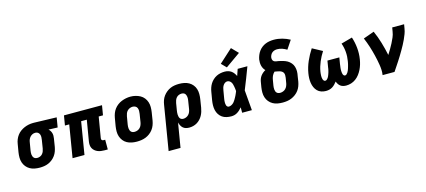

<svg xmlns="http://www.w3.org/2000/svg" viewBox="-69 -1428 5088 2291"><g transform="rotate(-15 2475.0 -282.5)"><path d="M256 8Q224 8 192.5 2Q161 -4 135 -19Q109 -34 90 -57.5Q71 -81 61.5 -110Q52 -139 52 -171Q52 -203 57 -235L74 -335Q78 -362 88.5 -388Q99 -414 116 -437Q133 -460 157 -477.5Q181 -495 207 -506Q233 -517 260 -522.5Q287 -528 314 -528Q318 -528 322.5 -528Q327 -528 331 -528L605 -520L585 -400L473 -404Q485 -393 493.5 -380Q502 -367 506.5 -351Q511 -335 511 -318.5Q511 -302 508 -285L492 -185Q487 -158 477.5 -131.5Q468 -105 451.5 -82Q435 -59 412 -40.5Q389 -22 363 -11Q337 0 309.5 4Q282 8 256 8ZM258 -112Q258 -112 258 -112Q258 -112 258 -112Q275 -112 292 -119Q309 -126 321 -140Q333 -154 339 -170.5Q345 -187 348 -204L364 -304Q367 -321 367.5 -338.5Q368 -356 363 -371Q358 -386 345.5 -396.5Q333 -407 316 -408H311Q310 -408 308.5 -408Q307 -408 306 -408Q289 -408 273 -400Q257 -392 245 -378.5Q233 -365 226.5 -348.5Q220 -332 218 -316L201 -216Q199 -204 198.5 -192Q198 -180 199 -168.5Q200 -157 204.5 -146Q209 -135 216.5 -127Q224 -119 235 -115.5Q246 -112 258 -112Z M1056 8Q1034 8 1012 5Q990 2 971 -6Q952 -14 936 -27.5Q920 -41 910.5 -59.5Q901 -78 899.5 -100Q898 -122 902 -144L945 -400H875L809 0H662L728 -400H675L695 -520H1165L1145 -400H1092L1049 -144Q1048 -137 1049 -131Q1050 -125 1053.5 -120.5Q1057 -116 1063 -114Q1069 -112 1076 -112H1095V8Z M1456 8Q1424 8 1393 2Q1362 -4 1335.5 -18.5Q1309 -33 1290 -57Q1271 -81 1261.5 -110Q1252 -139 1252 -171Q1252 -203 1257 -235L1274 -335Q1279 -363 1289 -389.5Q1299 -416 1316.5 -439.5Q1334 -463 1358 -481Q1382 -499 1408.5 -509.5Q1435 -520 1462.5 -525.5Q1490 -531 1518 -531Q1550 -531 1580.5 -523.5Q1611 -516 1637.5 -501.5Q1664 -487 1683 -463Q1702 -439 1711.5 -410Q1721 -381 1721 -349Q1721 -317 1716 -285L1700 -185Q1695 -157 1685 -130.5Q1675 -104 1657.5 -80.5Q1640 -57 1616 -39Q1592 -21 1565.5 -10.5Q1539 0 1511 4Q1483 8 1456 8ZM1459 -112Q1477 -112 1494.5 -118.5Q1512 -125 1525.5 -138.5Q1539 -152 1546 -169.5Q1553 -187 1556 -204L1572 -304Q1575 -323 1575 -341Q1575 -359 1568.5 -375Q1562 -391 1546.5 -399.5Q1531 -408 1513 -408Q1495 -408 1477.5 -401Q1460 -394 1447 -380.5Q1434 -367 1427.5 -350Q1421 -333 1418 -316L1401 -216Q1399 -204 1398.5 -191.5Q1398 -179 1399.5 -167.5Q1401 -156 1405 -145.5Q1409 -135 1417 -127Q1425 -119 1436 -115.5Q1447 -112 1459 -112Z M1791 215 1882 -335Q1886 -362 1895.5 -388.5Q1905 -415 1922 -438Q1939 -461 1962 -479.5Q1985 -498 2011 -509Q2037 -520 2064 -524Q2091 -528 2118 -528Q2150 -528 2181 -522Q2212 -516 2238.5 -501Q2265 -486 2284 -462.5Q2303 -439 2312 -410Q2321 -381 2321 -349Q2321 -317 2316 -285L2300 -185Q2296 -161 2288.5 -137Q2281 -113 2268.5 -90.5Q2256 -68 2238 -49Q2220 -30 2198 -17Q2176 -4 2151.5 2Q2127 8 2103 8Q2081 8 2061 2.5Q2041 -3 2026 -16.5Q2011 -30 2002 -48Q1993 -66 1988 -86L1938 215ZM2061 -112Q2078 -112 2095.5 -119Q2113 -126 2126 -139.5Q2139 -153 2146 -170Q2153 -187 2156 -204L2172 -304Q2174 -316 2175 -328Q2176 -340 2174.5 -351.5Q2173 -363 2169 -374Q2165 -385 2157.5 -393Q2150 -401 2139 -404.5Q2128 -408 2116 -408Q2099 -408 2082 -401Q2065 -394 2053 -380Q2041 -366 2035 -349.5Q2029 -333 2026 -316L2012 -232Q2010 -219 2008.5 -206Q2007 -193 2007.5 -180.5Q2008 -168 2010.5 -155.5Q2013 -143 2019 -133Q2025 -123 2036.5 -117.5Q2048 -112 2061 -112Z M2623 8Q2593 8 2563.5 1.5Q2534 -5 2510.5 -21.5Q2487 -38 2471.5 -62.5Q2456 -87 2449.5 -115.5Q2443 -144 2443.5 -174.5Q2444 -205 2449 -235L2466 -335Q2470 -361 2478.5 -386Q2487 -411 2501 -433.5Q2515 -456 2535.5 -475Q2556 -494 2580 -506Q2604 -518 2630 -523Q2656 -528 2681 -528Q2703 -528 2724.5 -522Q2746 -516 2762.5 -504Q2779 -492 2791.5 -475Q2804 -458 2813 -439Q2820 -459 2827 -479.5Q2834 -500 2841 -520H2961Q2935 -452 2909.5 -384.5Q2884 -317 2856 -250Q2862 -187 2866.5 -124.5Q2871 -62 2877 0H2757Q2757 -17 2757 -33.5Q2757 -50 2757 -67Q2744 -51 2729 -37Q2714 -23 2697 -12.5Q2680 -2 2661 3Q2642 8 2623 8ZM2623 -112Q2636 -112 2648.5 -117Q2661 -122 2672 -130.5Q2683 -139 2691.5 -150Q2700 -161 2707 -172.5Q2714 -184 2720.5 -196Q2727 -208 2733 -220Q2739 -232 2744 -244.5Q2749 -257 2754 -269Q2753 -284 2751 -298.5Q2749 -313 2746.5 -327Q2744 -341 2740 -355Q2736 -369 2728.5 -380.5Q2721 -392 2708.5 -400Q2696 -408 2681 -408Q2666 -408 2652 -398.5Q2638 -389 2629.5 -375Q2621 -361 2616.5 -346Q2612 -331 2610 -316L2593 -216Q2591 -205 2590 -195Q2589 -185 2589 -174.5Q2589 -164 2590 -154Q2591 -144 2594.5 -134.5Q2598 -125 2605.5 -118.5Q2613 -112 2623 -112ZM2721 -570 2662 -630 2827 -780 2905 -700Z M3258 8Q3225 8 3194 2.5Q3163 -3 3136.5 -18Q3110 -33 3090.5 -56.5Q3071 -80 3061.5 -109.5Q3052 -139 3052 -171Q3052 -203 3057 -235L3068 -300Q3071 -318 3078 -336Q3085 -354 3096.5 -369.5Q3108 -385 3123.5 -398Q3139 -411 3156 -420Q3143 -433 3134 -449.5Q3125 -466 3120.5 -484.5Q3116 -503 3115.5 -523Q3115 -543 3118 -563Q3123 -588 3133 -613Q3143 -638 3159 -660Q3175 -682 3197 -699Q3219 -716 3244 -726Q3269 -736 3295 -740Q3321 -744 3346 -744Q3399 -744 3449 -730Q3499 -716 3543 -692L3473 -587Q3447 -603 3417.5 -613.5Q3388 -624 3355 -624Q3339 -624 3323.5 -619.5Q3308 -615 3295 -605Q3282 -595 3274 -580Q3266 -565 3263 -550Q3261 -535 3264.5 -521Q3268 -507 3279.5 -498.5Q3291 -490 3305.5 -488Q3320 -486 3334 -483.5Q3348 -481 3362 -477.5Q3376 -474 3389.5 -470Q3403 -466 3416 -461Q3429 -456 3441 -449Q3453 -442 3463.5 -433Q3474 -424 3483 -413.5Q3492 -403 3498.5 -391Q3505 -379 3509 -365.5Q3513 -352 3515 -337.5Q3517 -323 3517 -309Q3517 -295 3515 -279.5Q3513 -264 3510 -250L3500 -185Q3495 -157 3485 -130.5Q3475 -104 3458 -81Q3441 -58 3417 -40Q3393 -22 3366.5 -11Q3340 0 3312.5 4Q3285 8 3258 8ZM3258 -112Q3275 -112 3293 -118.5Q3311 -125 3324.5 -138.5Q3338 -152 3345.5 -169.5Q3353 -187 3356 -204L3367 -269Q3369 -285 3369 -300.5Q3369 -316 3362.5 -329Q3356 -342 3343.5 -350Q3331 -358 3316.5 -362Q3302 -366 3287 -368.5Q3272 -371 3257 -374Q3247 -365 3239 -353.5Q3231 -342 3225.5 -330Q3220 -318 3217 -305.5Q3214 -293 3212 -281L3201 -216Q3199 -204 3198.5 -192Q3198 -180 3199 -168.5Q3200 -157 3204 -146Q3208 -135 3216 -127Q3224 -119 3235 -115.5Q3246 -112 3258 -112Z M3791 8Q3761 8 3733.5 -1.5Q3706 -11 3686.5 -31Q3667 -51 3655.5 -77Q3644 -103 3639.5 -132Q3635 -161 3636 -191Q3637 -221 3642 -250Q3648 -287 3659 -323Q3670 -359 3685 -393.5Q3700 -428 3718.5 -462Q3737 -496 3758 -528L3880 -462Q3863 -436 3848 -407.5Q3833 -379 3821 -350.5Q3809 -322 3800 -292.5Q3791 -263 3786 -233Q3784 -222 3783 -210Q3782 -198 3781.5 -186Q3781 -174 3782 -162.5Q3783 -151 3786 -140.5Q3789 -130 3796 -121Q3803 -112 3815 -112Q3825 -112 3834 -119.5Q3843 -127 3849.5 -136.5Q3856 -146 3860 -156Q3864 -166 3868 -176.5Q3872 -187 3875 -197.5Q3878 -208 3880.5 -218Q3883 -228 3885 -238.5Q3887 -249 3888 -260L3901 -338H4048L4035 -260Q4034 -250 4032.5 -239.5Q4031 -229 4029.5 -218.5Q4028 -208 4027.5 -197.5Q4027 -187 4027.5 -177Q4028 -167 4029 -156.5Q4030 -146 4033 -136.5Q4036 -127 4042.5 -119.5Q4049 -112 4059 -112Q4070 -112 4079 -120.5Q4088 -129 4094 -139Q4100 -149 4104.5 -159.5Q4109 -170 4112.5 -181Q4116 -192 4119 -202.5Q4122 -213 4125 -224Q4128 -235 4130 -246Q4132 -257 4134 -268Q4144 -325 4139.5 -381.5Q4135 -438 4116 -490L4254 -528Q4265 -495 4272 -462Q4279 -429 4282.5 -393.5Q4286 -358 4285 -322.5Q4284 -287 4278 -251Q4273 -220 4264 -190Q4255 -160 4241 -131.5Q4227 -103 4207 -76.5Q4187 -50 4160.5 -30.5Q4134 -11 4103.5 -1.5Q4073 8 4042 8Q4023 8 4004.5 3.5Q3986 -1 3971.5 -12Q3957 -23 3947 -38.5Q3937 -54 3931 -71Q3918 -54 3903 -38.5Q3888 -23 3870 -12Q3852 -1 3831.5 3.5Q3811 8 3791 8Z M4492 0Q4497 -32 4495.5 -64Q4494 -96 4489 -126.5Q4484 -157 4478 -187.5Q4472 -218 4464.5 -248Q4457 -278 4449 -307.5Q4441 -337 4431.5 -366Q4422 -395 4411.5 -423.5Q4401 -452 4389 -480L4523 -528Q4556 -454 4579.5 -375Q4603 -296 4620 -215Q4639 -245 4657.5 -276Q4676 -307 4692 -338.5Q4708 -370 4722 -402Q4736 -434 4741 -468L4750 -520H4897L4888 -468Q4883 -436 4871.5 -405.5Q4860 -375 4846 -344.5Q4832 -314 4816.5 -285Q4801 -256 4784 -227Q4767 -198 4749.5 -169Q4732 -140 4713.5 -112Q4695 -84 4676.5 -56Q4658 -28 4639 0Z"/></g></svg>

Font: Iosevka Etoile Heavy Oblique
Style: Regular
Weight: 900
Italic angle: -9°
Designer: Belleve Invis
Foundry: Belleve Invis
Version: Version 15.5.2; ttfautohint (v1.8.4)